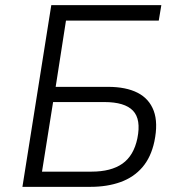

<svg xmlns="http://www.w3.org/2000/svg" viewBox="-20 -725 689 745"><path d="M67 0 179 -705H606L596 -645H236L196 -388H399Q469 -388 514 -365Q559 -342 576.5 -295Q594 -248 579 -176Q566 -115 532.5 -76Q499 -37 447.5 -18.5Q396 0 331 0ZM143 -59H335Q411 -59 455 -90Q499 -121 513 -188Q528 -262 496 -295.5Q464 -329 385 -329H186Z"/></svg>

Font: Nunito Sans 7pt SemiCondensed Light
Style: Italic
Weight: 300
Width: 4
Italic angle: -9°
Designer: Vernon Adams
Foundry: Vernon Adams
Version: Version 3.101;gftools[0.9.27]